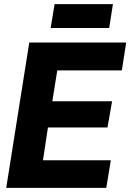

<svg xmlns="http://www.w3.org/2000/svg" viewBox="-20 -905 628 925"><path d="M10 0 121 -700H588L567 -566H256L232 -417H520L498 -291H211L187 -133H514L492 0ZM224 -770 243 -885H524L506 -770Z"/></svg>

Font: Georama ExtraCondensed Thin
Style: Bold Italic
Weight: 700
Italic angle: -9°
Version: Version 1.001